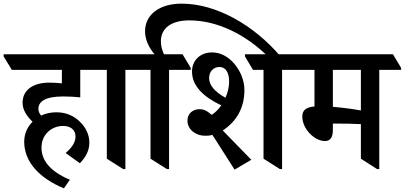

<svg xmlns="http://www.w3.org/2000/svg" viewBox="-71 -922 2224 1055"><path d="M280 113 313 66C199 17 157 -44 157 -111C157 -182 211 -230 276 -230C315 -230 344 -210 344 -172C344 -136 318 -106 290 -81L368 -25C401 -59 420 -95 420 -139C420 -183 399 -224 368 -253C338 -283 295 -305 240 -305C209 -305 180 -299 155 -287C146 -297 140 -310 140 -324C140 -364 178 -392 276 -392C308 -392 346 -390 370 -387V-538H498V-549L453 -624H-51V-612L-6 -538H269V-464C247 -466 225 -468 200 -468C114 -468 53 -430 53 -357C53 -319 76 -283 108 -253C79 -225 62 -186 62 -143C62 -32 146 57 280 113Z M606 7H618V-538H737V-549L692 -624H396V-613L441 -538H516V-50Z M846 7H858V-538H977V-549L932 -624H830C819 -647 813 -671 813 -695C813 -767 870 -810 969 -810C1125 -810 1281 -731 1404 -609H1473C1326 -783 1119 -902 927 -902C802 -902 726 -839 726 -750C726 -705 747 -660 778 -624H636V-613L681 -538H756V-50Z M1218 10 1310 -44 1153 -205C1232 -257 1272 -333 1272 -427C1272 -482 1249 -537 1209 -580C1178 -613 1139 -634 1094 -634C1028 -634 984 -589 984 -529C984 -450 1046 -390 1145 -343C1130 -322 1112 -303 1092 -291C1067 -313 1049 -322 1026 -322C988 -322 959 -298 959 -259C959 -211 1004 -176 1056 -176C1071 -176 1084 -177 1096 -181ZM1467 7H1479V-538H1598V-549L1553 -624H1275V-612L1319 -538H1377V-50ZM1078 -493C1078 -528 1101 -554 1135 -554C1166 -554 1188 -527 1188 -475C1188 -445 1181 -414 1168 -385C1106 -419 1078 -456 1078 -493Z M1715 -147C1745 -147 1758 -170 1758 -206V-243C1762 -243 1767 -243 1770 -243C1819 -243 1878 -242 1912 -240V-50L2001 7H2013V-538H2133V-549L2088 -624H1495V-612L1540 -538H1657V-337C1615 -333 1590 -320 1590 -281C1590 -217 1654 -147 1715 -147ZM1758 -335V-538H1912V-315C1875 -322 1817 -330 1758 -335Z"/></svg>

Font: Noto Serif Devanagari SemiCondensed SemiBold
Style: Regular
Weight: 600
Width: 4
Designer: Universal Thirst, Indian Type Foundry and the Monotype Design Team
Foundry: Monotype Imaging Inc.
Version: Version 2.004